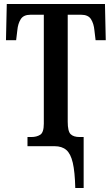

<svg xmlns="http://www.w3.org/2000/svg" viewBox="-20 -734 561 964"><path d="M358 210Q356 129 345.5 83.5Q335 38 313 19Q291 0 254 0H118V-46H137Q164 -46 182 -57.5Q200 -69 200 -113V-660H133Q98 -660 84 -637.5Q70 -615 67 -582L61 -532H10L14 -714H507L511 -532H460L454 -582Q451 -615 437 -637.5Q423 -660 387 -660H320V-123Q320 -75 334.5 -60.5Q349 -46 380 -46H400V210Z"/></svg>

Font: Noto Serif ExtraCondensed SemiBold
Style: Regular
Weight: 600
Width: 2
Designer: Monotype Design Team
Foundry: Monotype Imaging Inc.
Version: Version 2.015; ttfautohint (v1.8.4.7-5d5b)